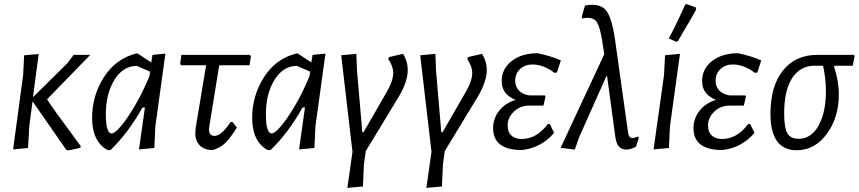

<svg xmlns="http://www.w3.org/2000/svg" viewBox="-20 -726 4195 938"><path d="M44 4 93 -359 98 -456 169 -462 141 -251 309 -417 340 -458H421L210 -241Q231 -208 259 -169.5Q287 -131 323.5 -81.5Q360 -32 374 -13L373 -4Q351 2 311 9L303 5L139 -231L123 -109L117 -3Z M505 7Q430 -35 430 -150Q430 -259 488 -349.5Q546 -440 647 -465H652L719 -421L725 -458L788 -464L739 -109L734 -3L659 4L688 -201H676Q607 -77 520 7ZM497 -167Q497 -74 526 -74Q539 -74 568 -106.5Q597 -139 637 -206Q677 -273 710 -354L713 -376L649 -404Q581 -404 539 -336Q497 -268 497 -167Z M1019 7Q979 7 956.5 -15Q934 -37 934 -77L936 -101L987 -407H866L860 -413L866 -458H1200L1206 -452L1199 -407H1051L1003 -111L1001 -95Q1001 -62 1028 -62Q1061 -62 1107 -130H1116L1137 -103Q1105 -50 1079 -26Q1053 -2 1019 7Z M1287 7Q1212 -35 1212 -150Q1212 -259 1270 -349.5Q1328 -440 1429 -465H1434L1501 -421L1507 -458L1570 -464L1521 -109L1516 -3L1441 4L1470 -201H1458Q1389 -77 1302 7ZM1279 -167Q1279 -74 1308 -74Q1321 -74 1350 -106.5Q1379 -139 1419 -206Q1459 -273 1492 -354L1495 -376L1431 -404Q1363 -404 1321 -336Q1279 -268 1279 -167Z M1949 -463Q1972 -426 1972 -383Q1972 -329 1929 -255L1767 12L1758 76L1753 185L1677 192L1702 16L1647 -456L1721 -463L1724 -383L1750 -80H1756L1869 -276Q1901 -331 1901 -370Q1901 -402 1877 -437L1880 -447Z M2335 -463Q2358 -426 2358 -383Q2358 -329 2315 -255L2153 12L2144 76L2139 185L2063 192L2088 16L2033 -456L2107 -463L2110 -383L2136 -80H2142L2255 -276Q2287 -331 2287 -370Q2287 -402 2263 -437L2266 -447Z M2530 7Q2389 7 2389 -100Q2389 -148 2419 -185.5Q2449 -223 2499 -238Q2431 -265 2431 -329Q2431 -390 2480 -428Q2529 -466 2607 -466Q2673 -452 2720 -431L2701 -372L2689 -370Q2635 -411 2581 -411Q2545 -411 2521 -389Q2497 -367 2497 -331Q2497 -303 2515 -284Q2533 -265 2565 -260H2642L2645 -254L2635 -210H2564Q2522 -210 2491 -181Q2460 -152 2460 -113Q2460 -81 2478.5 -64Q2497 -47 2528 -47Q2602 -47 2656 -120H2666L2687 -77Q2625 -4 2530 7Z M2788 5 2719 -4 2932 -461 2926 -501Q2913 -595 2894 -620.5Q2875 -646 2824 -636L2822 -644L2838 -699Q2908 -712 2938.5 -678Q2969 -644 2985 -530L3048 -81Q3051 -58 3061.5 -53Q3072 -48 3095 -59L3101 -53L3087 -9Q3062 4 3040 5Q3016 4 3003.5 -10Q2991 -24 2986 -58L2946 -353H2942L2810 -57Z M3327 -703 3335 -706 3380 -689 3381 -679Q3368 -655 3353 -629.5Q3338 -604 3320 -573.5Q3302 -543 3292 -525L3284 -522L3247 -538Q3283 -603 3327 -703ZM3302 -463 3253 -109 3248 -3 3173 4 3224 -359 3229 -456Z M3509 7Q3368 7 3368 -100Q3368 -148 3398 -185.5Q3428 -223 3478 -238Q3410 -265 3410 -329Q3410 -390 3459 -428Q3508 -466 3586 -466Q3652 -452 3699 -431L3680 -372L3668 -370Q3614 -411 3560 -411Q3524 -411 3500 -389Q3476 -367 3476 -331Q3476 -303 3494 -284Q3512 -265 3544 -260H3621L3624 -254L3614 -210H3543Q3501 -210 3470 -181Q3439 -152 3439 -113Q3439 -81 3457.5 -64Q3476 -47 3507 -47Q3581 -47 3635 -120H3645L3666 -77Q3604 -4 3509 7Z M3872 8Q3744 8 3744 -171Q3744 -305 3805 -381.5Q3866 -458 3973 -458H4152L4155 -452L4146 -405H4057L4055 -399Q4078 -332 4078 -265Q4078 -151 4019 -71.5Q3960 8 3872 8ZM3882 -48Q3943 -48 3979 -112.5Q4015 -177 4015 -281Q4015 -341 4001 -405H3960Q3889 -405 3850 -344.5Q3811 -284 3811 -172Q3811 -102 3826.5 -75Q3842 -48 3882 -48Z"/></svg>

Font: Alegreya Sans
Style: Italic
Weight: 400
Italic angle: -7°
Designer: Juan Pablo del Peral
Foundry: Huerta Tipografica
Version: Version 2.007